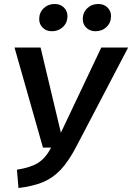

<svg xmlns="http://www.w3.org/2000/svg" viewBox="-20 -930 664 965"><path d="M365 -196Q326 -121 286.5 -78.5Q247 -36 197 -15Q147 6 73 15L65 -77Q134 -88 171.5 -111.5Q209 -135 237 -188H196L53 -691H184L286 -263L489 -691H624ZM177 -834Q177 -867 199.5 -888.5Q222 -910 255 -910Q283 -910 301 -892.5Q319 -875 319 -849Q319 -816 296.5 -794.5Q274 -773 241 -773Q213 -773 195 -790.5Q177 -808 177 -834ZM396 -834Q396 -867 418.5 -888.5Q441 -910 474 -910Q502 -910 520 -892.5Q538 -875 538 -849Q538 -816 515.5 -794.5Q493 -773 460 -773Q432 -773 414 -790.5Q396 -808 396 -834Z"/></svg>

Font: FiraGO Medium
Style: Italic
Weight: 500
Italic angle: -8°
Designer: bBox Type GmbH
Foundry: bBox Type GmbH
Version: Version 1.001